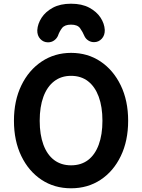

<svg xmlns="http://www.w3.org/2000/svg" viewBox="-20 -1000 766 1035"><path d="M363 15Q273 15 203.8 -30.9Q134.5 -76.8 94.9 -158.8Q55.2 -240.8 55.2 -349Q55.2 -457.2 95.1 -539.6Q135 -622 204.9 -668.5Q274.8 -715 363.2 -715Q452.8 -715 522 -668.5Q591.2 -622 631 -539.6Q670.8 -457.2 670.8 -349Q670.8 -240.8 631.2 -158.8Q591.8 -76.8 522.4 -30.9Q453 15 363 15ZM363 -108.8Q417 -108.8 454.6 -137.2Q492.2 -165.8 512.2 -220Q532.2 -274.2 532.2 -349Q532.2 -424.2 512.2 -478.5Q492.2 -532.8 454.6 -562Q417 -591.2 363 -591.2Q310 -591.2 272 -562Q234 -532.8 214 -478.5Q194 -424.2 194 -349Q194 -274.2 214 -220Q234 -165.8 272 -137.2Q310 -108.8 363 -108.8ZM362.8 -980Q421.5 -980 461.2 -958.6Q501 -937.2 522 -905Q543 -872.8 544.8 -838.5Q545.5 -809.5 528.5 -791.1Q511.5 -772.8 487 -772.8Q470.2 -772.8 456.6 -781.4Q443 -790 436.2 -803.5Q425.5 -828.8 411.6 -848Q397.8 -867.2 362.8 -867.2Q328.8 -867.2 314.5 -848.8Q300.2 -830.2 292 -806.2Q285 -791.2 271 -781.5Q257 -771.8 238.8 -771.8Q214.2 -771.8 197.2 -790Q180.2 -808.2 181 -837.2Q183 -871.5 204.2 -904.4Q225.5 -937.2 265.2 -958.6Q305 -980 362.8 -980Z"/></svg>

Font: National Park
Style: Regular
Weight: 400
Designer: Andrea Herstowski, Ben Hoepner
Version: Version 1.009